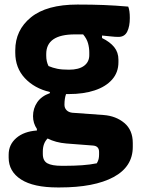

<svg xmlns="http://www.w3.org/2000/svg" viewBox="-20 -573 640 843"><path d="M125 -63Q125 -97 143.5 -124Q162 -151 199 -164V-169Q131 -185 89 -230Q47 -275 47 -342V-352Q47 -441 116 -497Q185 -553 320 -553Q385 -553 435.5 -551Q486 -549 543 -544Q550 -527 550 -494Q550 -457 538.5 -434Q527 -411 500 -411Q485 -411 468 -413Q451 -415 428 -417V-406Q463 -389 481.5 -366Q500 -343 500 -311V-300Q500 -255 472 -223.5Q444 -192 395 -176Q346 -160 283 -160Q276 -160 270 -160Q263 -141 263 -113Q263 -99 272 -89.5Q281 -80 297 -78L435 -68Q489 -64 526 -33Q563 -2 563 55V72Q563 159 478.5 204.5Q394 250 242 250H233Q127 250 72.5 215Q18 180 18 119V106Q18 62 51.5 33Q85 4 142 0V-7Q125 -32 125 -63ZM193 -283Q212 -275 232 -271Q252 -267 283 -267Q326 -267 349 -284Q372 -301 372 -331V-343Q372 -363 366.5 -383Q361 -403 345 -422Q328 -422 309 -422Q183 -422 183 -336V-328Q183 -303 193 -283ZM251 155H264Q305 155 340.5 152.5Q376 150 405 144Q411 134 413 125Q415 116 415 106V94Q415 68 388 66L271 57Q224 53 189 35Q168 56 168 92V103Q168 133 188 144Q208 155 251 155Z"/></svg>

Font: Recursive Sn Csl St XBd
Style: Regular
Weight: 800
Version: Version 1.085;hotconv 1.1.0;makeotfexe 2.6.0; ttfautohint (v